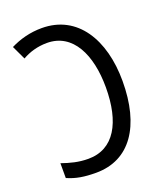

<svg xmlns="http://www.w3.org/2000/svg" viewBox="-136 -815 773 914"><g transform="rotate(-20 250.0 -358.0)"><path d="M193 10C365 10 460 -130 460 -358C460 -567 365 -726 184 -726C126 -726 73 -712 25 -688L58 -618C93 -638 135 -651 183 -651C314 -651 375 -522 375 -357C375 -179 311 -65 181 -65C132 -65 91 -76 48 -91V-16C91 3 133 10 193 10Z"/></g></svg>

Font: Noto Sans Mono ExtraCondensed
Style: Regular
Weight: 400
Width: 2
Designer: Monotype Design Team
Foundry: Monotype Imaging Inc.
Version: Version 2.014